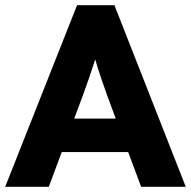

<svg xmlns="http://www.w3.org/2000/svg" viewBox="-21 -720 736 740"><path d="M-1 0 276 -700H420L695 0H523L473 -134H217L167 0ZM299 -354 265 -263H425L391 -355Q380 -385 368 -421Q356 -457 346 -491Q335 -457 323.5 -423Q312 -389 299 -354Z"/></svg>

Font: Lexend Deca
Style: Bold
Weight: 700
Designer: Bonnie Shaver-Troup, Thomas Jockin
Foundry: Lexend
Version: Version 1.008; ttfautohint (v1.8.4.7-5d5b)